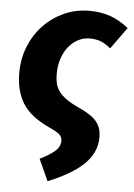

<svg xmlns="http://www.w3.org/2000/svg" viewBox="-55 -590 597 858"><g transform="rotate(5 244.0 -161.5)"><path d="M418 -390Q394 -410 372.5 -418Q351 -426 323 -426Q296 -426 272 -413.5Q248 -401 229.5 -378.5Q211 -356 200.5 -324.5Q190 -293 190 -254Q190 -231 194.5 -212.5Q199 -194 211 -177.5Q223 -161 244.5 -145.5Q266 -130 299 -115Q330 -101 350.5 -87.5Q371 -74 383 -59Q395 -44 400 -27Q405 -10 405 11Q405 47 390 78Q375 109 347 135Q319 161 279.5 183.5Q240 206 191 226L147 129Q188 109 212.5 88.5Q237 68 237 41Q237 25 225.5 13.5Q214 2 176 -15Q92 -54 57.5 -109Q23 -164 23 -247Q23 -309 45 -364Q67 -419 106 -460Q145 -501 197.5 -525Q250 -549 311 -549Q364 -549 406 -534Q448 -519 488 -487Z"/></g></svg>

Font: Szlgxwxxxixliatcpuztgldltzi
Style: Regular
Weight: 700
Italic angle: -8°
Designer: Carrois Corporate & Edenspiekermann
Foundry: Carrois Corporate GbR & Edenspiekermann AG
Version: Version 2.001